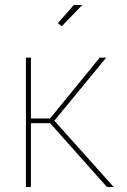

<svg xmlns="http://www.w3.org/2000/svg" viewBox="-20 -750 511 770"><path d="M228 -645 212 -657 276 -730H310ZM84 0V-519H104V-275H181L380 -519H406L198 -266L436 0H409L181 -256H104V0Z"/></svg>

Font: Raleway-v4020 Thin
Style: Regular
Weight: 250
Designer: Matt McInerney, Pablo Impallari, Rodrigo Fuenzalida
Foundry: Matt McInerney, Pablo Impallari, Rodrigo Fuenzalida
Version: Version 4.020;PS 004.020;hotconv 1.0.88;makeotf.lib2.5.64775